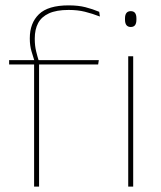

<svg xmlns="http://www.w3.org/2000/svg" viewBox="-20 -695 599 715"><path d="M235.5 -675Q271.5 -675 298 -668.2Q324.5 -661.5 349.5 -651L352 -633.5Q323.5 -644.5 296.5 -651.2Q269.5 -658 235.5 -658Q190 -658 162.2 -645.2Q134.5 -632.5 122 -609Q109.5 -585.5 109.5 -552V-549Q109.5 -525 114.5 -504.2Q119.5 -483.5 125 -466.5L108.5 -464V-467.5Q103.5 -482.5 97.2 -504.2Q91 -526 91 -550.5V-553Q91 -609 125 -642Q159 -675 235.5 -675ZM125.5 0H107V-460H125.5ZM345.5 -455H14V-471H114H120H348ZM476 0H457.5V-485.5H476ZM467 -594.5Q456.5 -594.5 451 -601.2Q445.5 -608 445.5 -622V-626.5Q445.5 -640 451 -646.8Q456.5 -653.5 467 -653.5Q477.5 -653.5 482.8 -646.8Q488 -640 488 -626.5V-622Q488 -608 482.8 -601.2Q477.5 -594.5 467 -594.5Z"/></svg>

Font: Anek Devanagari Thin
Style: Regular
Weight: 250
Designer: Kailash Malviya (Devanagari) & Yesha Goshar (Latin)
Foundry: Ek Type
Version: Version 1.003